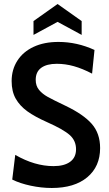

<svg xmlns="http://www.w3.org/2000/svg" viewBox="-20 -923 544 957"><path d="M41 -28 56 -151Q153 -95 247 -95Q300 -95 329.5 -116.5Q359 -138 359 -179Q359 -222 327.5 -250Q296 -278 215 -314Q154 -341 116.5 -368Q79 -395 58.5 -431Q38 -467 38 -519Q38 -576 66.5 -620.5Q95 -665 147.5 -689.5Q200 -714 271 -714Q364 -714 451 -674L439 -556Q391 -581 348.5 -593Q306 -605 263 -605Q213 -605 185.5 -585Q158 -565 158 -525Q158 -495 174.5 -475Q191 -455 218 -440Q245 -425 306 -396Q396 -353 437.5 -305.5Q479 -258 479 -185Q479 -93 415 -39.5Q351 14 238 14Q186 14 132.5 2.5Q79 -9 41 -28ZM387 -818V-749L267 -814L147 -749V-818L267 -903Z"/></svg>

Font: Cabin Condensed SemiBold
Style: Regular
Weight: 600
Width: 3
Designer: Pablo Impallari
Foundry: Pablo Impallari. http://www.impallari.com Igino Marini. http://www.ikern.com
Version: Version 2.001